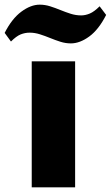

<svg xmlns="http://www.w3.org/2000/svg" viewBox="-82 -803 475 823"><path d="M-62 -662Q-31 -723 9.5 -753Q50 -783 88 -783Q111 -783 133 -776Q155 -769 177 -760Q199 -751 221 -744Q243 -737 266 -737Q284 -737 303 -745Q322 -753 345 -776L373 -739Q341 -676 300.5 -646.5Q260 -617 222 -617Q199 -617 177 -624Q155 -631 133 -640Q111 -649 89 -656Q67 -663 45 -663Q25 -663 6.5 -655.5Q-12 -648 -35 -625ZM54 -540H240V0H54Z"/></svg>

Font: Encode Sans Narrow
Style: ExtraBold
Weight: 800
Designer: Pablo Impallari, Andres Torresi
Foundry: Pablo Impallari, Andres Torresi
Version: Version 1.000; ttfautohint (v1.00) -l 8 -r 50 -G 200 -x 14 -